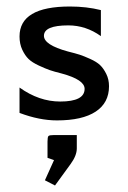

<svg xmlns="http://www.w3.org/2000/svg" viewBox="-20 -365 392 590"><path d="M149 205 118 189 146 127 126 120V70Q126 56 129 53Q132 50 146 50H216V91Q216 113 197 139ZM40 -18V-96Q100 -53 165 -53Q240 -53 240 -92Q240 -120 170 -139Q146 -145 133 -149.5Q120 -154 99.5 -163.5Q79 -173 68 -183.5Q57 -194 48.5 -212Q40 -230 40 -253Q40 -345 195 -345Q246 -345 290 -334V-254Q244 -287 190 -287Q115 -287 115 -255Q115 -227 188 -207Q212 -201 224.5 -197Q237 -193 257 -184Q277 -175 287.5 -165Q298 -155 306.5 -138Q315 -121 315 -100Q315 -49 274 -22Q233 5 155 5Q101 5 40 -18Z"/></svg>

Font: Glametrix
Style: Bold
Weight: 700
Designer: gluk
Foundry: gluk
Version: Version 0.40